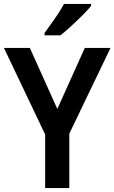

<svg xmlns="http://www.w3.org/2000/svg" viewBox="-20 -1009 583 978"><path d="M272 -454 412 -765H543L333 -328V-51H210V-324L0 -765H132ZM444 -979Q429 -960 401 -932Q373 -904 342.5 -876Q312 -848 288 -829H207V-841Q231 -874 259.5 -914.5Q288 -955 306 -989H444Z"/></svg>

Font: Noto Sans Tamil UI SemiCondensed SemiBold
Style: Regular
Weight: 600
Width: 4
Designer: Jelle Bosma - Monotype Design Team
Foundry: Monotype Imaging Inc.
Version: Version 2.004; ttfautohint (v1.8.4.7-5d5b)